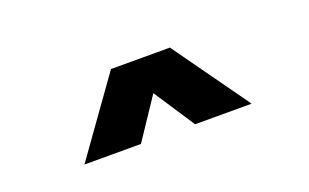

<svg xmlns="http://www.w3.org/2000/svg" viewBox="-38 -871 724 450"><g transform="rotate(-20 323.5 -645.5)"><path d="M115 -551 250 -740H397L532 -551H391L324 -653L256 -551Z"/></g></svg>

Font: Be Vietnam Pro Black
Style: Regular
Weight: 900
Designer: Lam Bao, Tony Le, Vietanh Nguyen
Foundry: Yellow Type Foundry
Version: Version 1.002; ttfautohint (v1.8.3)